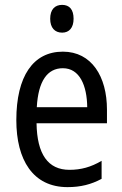

<svg xmlns="http://www.w3.org/2000/svg" viewBox="-20 -758 502 788"><path d="M235 -738C205 -738 186 -719 186 -681C186 -644 205 -624 235 -624C264 -624 282 -644 282 -681C282 -719 265 -738 235 -738ZM238 -546C116 -546 47 -445 47 -265C47 -102 115 10 257 10C311 10 354 -1 397 -24V-98C353 -72 312 -61 265 -61C177 -61 132 -125 130 -252H419V-308C419 -444 356 -546 238 -546ZM238 -478C307 -478 337 -407 338 -318H131C137 -425 174 -478 238 -478Z"/></svg>

Font: Noto Sans Malayalam Condensed
Style: Regular
Weight: 400
Width: 3
Designer: Jelle Bosma - Monotype Design Team
Foundry: Monotype Imaging Inc.
Version: Version 2.104